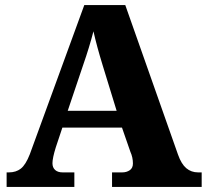

<svg xmlns="http://www.w3.org/2000/svg" viewBox="-20 -734 812 754"><path d="M6 -57H15Q43 -57 62 -72Q81 -87 97 -128L311 -714H472L679 -127Q692 -90 711.5 -73.5Q731 -57 758 -57H772V0H420V-57H460Q477 -57 489.5 -65.5Q502 -74 502 -92Q502 -116 492 -138L459 -233H225L199 -155Q186 -113 186 -93Q186 -76 196.5 -66.5Q207 -57 226 -57H272V0H6ZM438 -299 383 -478Q360 -553 347 -611Q331 -549 307 -480L246 -299Z"/></svg>

Font: Noto Serif ExtraBold
Style: Regular
Weight: 800
Designer: Monotype Design Team
Foundry: Monotype Imaging Inc.
Version: Version 1.001